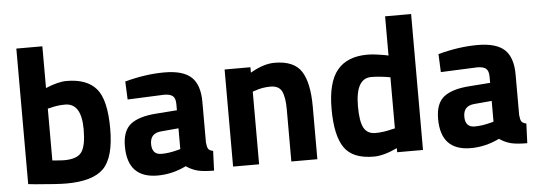

<svg xmlns="http://www.w3.org/2000/svg" viewBox="-48 -837 2763 985"><g transform="rotate(-5 1334.0 -344.0)"><path d="M304 -512Q409 -512 457.5 -454.5Q506 -397 506 -249Q506 -101 450 -44.5Q394 12 257 12Q214 12 100 2L62 -2V-700H196V-485Q260 -512 304 -512ZM257 -108Q324 -108 347 -140.5Q370 -173 370 -257Q370 -392 286 -392Q246 -392 210 -382L196 -379V-112Q242 -108 257 -108Z M989 -344V-136Q991 -112 997 -102.5Q1003 -93 1022 -89L1018 12Q967 12 936.5 5Q906 -2 875 -23Q803 12 728 12Q573 12 573 -152Q573 -232 616 -265.5Q659 -299 748 -305L855 -313V-344Q855 -375 841 -386.5Q827 -398 796 -398L608 -390L604 -483Q711 -512 807.5 -512Q904 -512 946.5 -472Q989 -432 989 -344ZM764 -212Q708 -207 708 -152Q708 -97 757 -97Q795 -97 840 -109L855 -113V-220Z M1251 0H1117V-500H1250V-472Q1318 -512 1375 -512Q1475 -512 1513 -453Q1551 -394 1551 -271V0H1417V-267Q1417 -331 1402 -361.5Q1387 -392 1344 -392Q1301 -392 1263 -378L1251 -374Z M2095 -700V0H1962V-21Q1892 12 1841 12Q1732 12 1689 -51Q1646 -114 1646 -250.5Q1646 -387 1697.5 -449.5Q1749 -512 1853 -512Q1885 -512 1942 -502L1961 -498V-700ZM1947 -120 1961 -123V-386Q1906 -396 1863 -396Q1782 -396 1782 -252Q1782 -174 1800 -141Q1818 -108 1859.5 -108Q1901 -108 1947 -120Z M2602 -344V-136Q2604 -112 2610 -102.5Q2616 -93 2635 -89L2631 12Q2580 12 2549.5 5Q2519 -2 2488 -23Q2416 12 2341 12Q2186 12 2186 -152Q2186 -232 2229 -265.5Q2272 -299 2361 -305L2468 -313V-344Q2468 -375 2454 -386.5Q2440 -398 2409 -398L2221 -390L2217 -483Q2324 -512 2420.5 -512Q2517 -512 2559.5 -472Q2602 -432 2602 -344ZM2377 -212Q2321 -207 2321 -152Q2321 -97 2370 -97Q2408 -97 2453 -109L2468 -113V-220Z"/></g></svg>

Font: Titillium-CLs Web
Style: CLs-Bold
Weight: 700
Version: Version 1.002;PS 57.000;hotconv 1.0.70;makeotf.lib2.5.55311